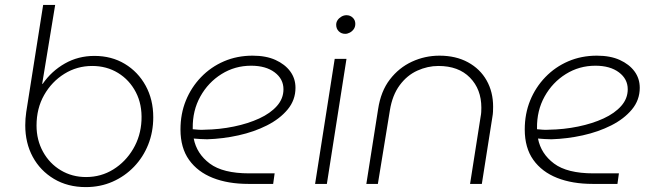

<svg xmlns="http://www.w3.org/2000/svg" viewBox="-20 -750 2668 783"><path d="M330 13Q256 13 200 -20.5Q144 -54 113.5 -110.5Q83 -167 83 -239Q83 -253 84 -266Q85 -279 87 -293L156 -730H205L152 -408H154Q190 -460 244.5 -491Q299 -522 365 -522Q435 -522 489 -489.5Q543 -457 574 -400.5Q605 -344 605 -272Q605 -212 584.5 -160.5Q564 -109 526.5 -70Q489 -31 439 -9Q389 13 330 13ZM331 -28Q392 -28 442 -59Q492 -90 523 -142.5Q554 -195 557 -259Q560 -324 534 -374Q508 -424 461.5 -452.5Q415 -481 356 -481Q294 -481 242.5 -449Q191 -417 160 -362.5Q129 -308 129 -238Q129 -179 155.5 -131Q182 -83 228 -55.5Q274 -28 331 -28Z M993 0Q910 0 848 -24.5Q786 -49 751 -98Q716 -147 716 -222Q716 -286 738 -340Q760 -394 800 -435.5Q840 -477 893.5 -500Q947 -523 1010 -523Q1065 -523 1103.5 -505.5Q1142 -488 1163.5 -459Q1185 -430 1185 -392Q1185 -342 1153 -303.5Q1121 -265 1068.5 -238.5Q1016 -212 952.5 -198Q889 -184 825 -182Q811 -182 797 -183Q783 -184 770 -185Q782 -123 835.5 -83Q889 -43 996 -43H1100L1094 0ZM766 -223Q777 -222 789.5 -221Q802 -220 814 -221Q876 -222 934 -234Q992 -246 1037.5 -267Q1083 -288 1109.5 -318Q1136 -348 1136 -386Q1136 -428 1100 -455Q1064 -482 1004 -482Q938 -482 883.5 -448Q829 -414 797 -356.5Q765 -299 766 -227Q766 -226 766 -225.5Q766 -225 766 -223Z M1265 0 1345 -510H1393L1313 0ZM1388 -612Q1372 -612 1361.5 -622.5Q1351 -633 1351 -649Q1351 -659 1356.5 -667.5Q1362 -676 1372 -682Q1382 -688 1393 -688Q1408 -688 1418.5 -678Q1429 -668 1429 -653Q1429 -640 1422.5 -631Q1416 -622 1406.5 -617Q1397 -612 1388 -612Z M1474 0 1522 -305Q1533 -378 1570 -426Q1607 -474 1660 -498.5Q1713 -523 1772 -523Q1839 -523 1888.5 -496Q1938 -469 1964.5 -422Q1991 -375 1991 -315Q1991 -305 1990.5 -294.5Q1990 -284 1988 -273L1945 0H1897L1940 -274Q1942 -284 1942.5 -293Q1943 -302 1943 -311Q1943 -386 1896.5 -433.5Q1850 -481 1768 -481Q1724 -481 1682 -462Q1640 -443 1610 -402.5Q1580 -362 1570 -300L1521 0Z M2397 0Q2314 0 2252 -24.5Q2190 -49 2155 -98Q2120 -147 2120 -222Q2120 -286 2142 -340Q2164 -394 2204 -435.5Q2244 -477 2297.5 -500Q2351 -523 2414 -523Q2469 -523 2507.5 -505.5Q2546 -488 2567.5 -459Q2589 -430 2589 -392Q2589 -342 2557 -303.5Q2525 -265 2472.5 -238.5Q2420 -212 2356.5 -198Q2293 -184 2229 -182Q2215 -182 2201 -183Q2187 -184 2174 -185Q2186 -123 2239.5 -83Q2293 -43 2400 -43H2504L2498 0ZM2170 -223Q2181 -222 2193.5 -221Q2206 -220 2218 -221Q2280 -222 2338 -234Q2396 -246 2441.5 -267Q2487 -288 2513.5 -318Q2540 -348 2540 -386Q2540 -428 2504 -455Q2468 -482 2408 -482Q2342 -482 2287.5 -448Q2233 -414 2201 -356.5Q2169 -299 2170 -227Q2170 -226 2170 -225.5Q2170 -225 2170 -223Z"/></svg>

Font: MuseoModerno Thin ExtraLight
Style: Italic
Weight: 250
Italic angle: -9°
Version: Version 1.003